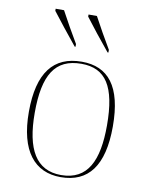

<svg xmlns="http://www.w3.org/2000/svg" viewBox="-87 -829 704 903"><g transform="rotate(10 265.5 -378.0)"><path d="M224 -606H228V-619C200 -666 169 -721 145 -766H105V-756C139 -712 179 -661 224 -606ZM381 -606H385V-619C357 -666 326 -721 302 -766H262V-756C295 -712 336 -661 381 -606ZM265 10C397 10 466 -79 466 -267C466 -459 396 -542 270 -542C135 -542 65 -454 65 -267C65 -79 141 10 265 10ZM265 0C146 0 93 -93 93 -267C93 -448 144 -532 270 -532C386 -532 438 -453 438 -267C438 -100 393 0 265 0Z"/></g></svg>

Font: Noto Serif Display Thin
Style: Regular
Weight: 100
Designer: Monotype Design Team
Foundry: Monotype Imaging Inc.
Version: Version 2.009